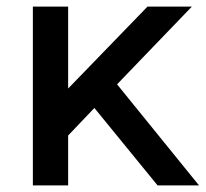

<svg xmlns="http://www.w3.org/2000/svg" viewBox="-20 -559 620 579"><path d="M185.5 -150.4V0H79.1V-539.1H185.5V-292L424.8 -539.1H558.6L333 -304.7L580.1 0H455.1L264.6 -233.4Z"/></svg>

Font: Min Sans Medium
Style: Regular
Weight: 500
Designer: Jinseong-Kim, NotoSansCJK, Nunito
Foundry: Jinseong-Kim
Version: Version 1.400;Glyphs 3.1.2 (3151)